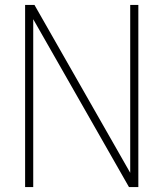

<svg xmlns="http://www.w3.org/2000/svg" viewBox="-20 -760 664 780"><path d="M82 0V-740H120L509 -58V-740H542V0H504L115 -682V0Z"/></svg>

Font: Encode Sans Condensed Thin
Style: Regular
Weight: 100
Width: 3
Designer: Multiple Designers
Foundry: Impallari Type
Version: Version 3.000; ttfautohint (v1.8.3) -l 8 -r 50 -G 200 -x 14 